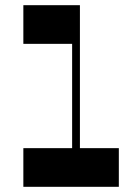

<svg xmlns="http://www.w3.org/2000/svg" viewBox="-20 -720 538 740"><path d="M288 -149V-700H70V-551H258V-149H70V0H438V-149Z"/></svg>

Font: Space Cowgirl Bold
Style: Regular
Weight: 700
Designer: Valery Marier
Foundry: Valery Marier
Version: Version 1.000;hotconv 1.0.109;makeotfexe 2.5.65596